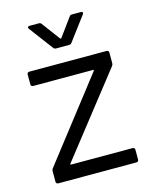

<svg xmlns="http://www.w3.org/2000/svg" viewBox="-107 -771 667 842"><g transform="rotate(-15 226.0 -350.0)"><path d="M103 -688 184 -580C187 -575 192 -574 197 -574H254C259 -574 264 -575 267 -580L348 -688C353 -694 350 -700 342 -700H302C297 -700 293 -699 290 -694L230 -612C229 -610 225 -610 224 -612L163 -694C160 -699 155 -700 150 -700H109C101 -700 98 -694 103 -688ZM52 0H407C413 0 417 -4 417 -10V-55C417 -61 413 -65 407 -65H128C125 -65 124 -68 126 -70L413 -436C416 -440 417 -443 417 -448V-496C417 -502 413 -506 407 -506H56C50 -506 46 -502 46 -496V-451C46 -445 50 -441 56 -441H328C331 -441 332 -438 330 -436L46 -70C43 -66 42 -63 42 -58V-10C42 -4 46 0 52 0Z"/></g></svg>

Font: Elastic
Style: elastic
Weight: 400
Designer: Jeremy Tribby
Foundry: Tribby Type
Version: Version 1.422;hotconv 1.0.109;makeotfexe 2.5.65596